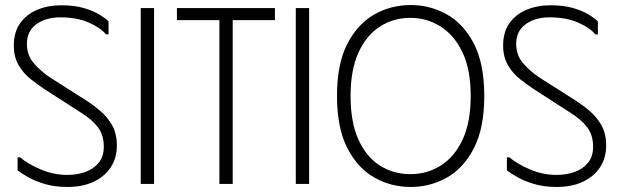

<svg xmlns="http://www.w3.org/2000/svg" viewBox="-20 -732 2467 764"><path d="M445 -153Q445 -103 420.5 -66Q396 -29 352 -8.5Q308 12 248 12Q199 12 159.5 0.5Q120 -11 92 -27Q64 -43 50 -54V-106H60Q90 -80 141.5 -58Q193 -36 248 -36Q286 -36 319 -47.5Q352 -59 372.5 -84Q393 -109 393 -148Q393 -193 371 -223.5Q349 -254 305 -282L159 -376Q132 -394 103 -416.5Q74 -439 54.5 -472Q35 -505 35 -551Q35 -604 60 -639.5Q85 -675 128 -693Q171 -711 224 -711Q276 -711 313.5 -700Q351 -689 375.5 -674Q400 -659 412 -647V-595H402Q380 -622 332.5 -642.5Q285 -663 220 -663Q162 -663 124.5 -635.5Q87 -608 87 -557Q87 -511 116.5 -478Q146 -445 182 -422L314 -338Q348 -317 378 -291.5Q408 -266 426.5 -233Q445 -200 445 -153Z M540 -700H593V0H540Z M1074 -700V-652H906V0H853V-652H684V-700Z M1157 -700H1210V0H1157Z M1321 -350Q1321 -478 1362 -557.5Q1403 -637 1469.5 -674.5Q1536 -712 1614 -712Q1692 -712 1758.5 -674.5Q1825 -637 1866 -557.5Q1907 -478 1907 -350Q1907 -223 1866 -143Q1825 -63 1758.5 -25.5Q1692 12 1614 12Q1536 12 1469.5 -25.5Q1403 -63 1362 -143Q1321 -223 1321 -350ZM1375 -350Q1375 -245 1406.5 -176Q1438 -107 1492 -73Q1546 -39 1613 -39Q1679 -39 1733.5 -73Q1788 -107 1820.5 -176Q1853 -245 1853 -350Q1853 -456 1820 -524.5Q1787 -593 1732.5 -627Q1678 -661 1613 -661Q1546 -661 1492 -626.5Q1438 -592 1406.5 -523Q1375 -454 1375 -350Z M2392 -153Q2392 -103 2367.5 -66Q2343 -29 2299 -8.5Q2255 12 2195 12Q2146 12 2106.5 0.5Q2067 -11 2039 -27Q2011 -43 1997 -54V-106H2007Q2037 -80 2088.5 -58Q2140 -36 2195 -36Q2233 -36 2266 -47.5Q2299 -59 2319.5 -84Q2340 -109 2340 -148Q2340 -193 2318 -223.5Q2296 -254 2252 -282L2106 -376Q2079 -394 2050 -416.5Q2021 -439 2001.5 -472Q1982 -505 1982 -551Q1982 -604 2007 -639.5Q2032 -675 2075 -693Q2118 -711 2171 -711Q2223 -711 2260.5 -700Q2298 -689 2322.5 -674Q2347 -659 2359 -647V-595H2349Q2327 -622 2279.5 -642.5Q2232 -663 2167 -663Q2109 -663 2071.5 -635.5Q2034 -608 2034 -557Q2034 -511 2063.5 -478Q2093 -445 2129 -422L2261 -338Q2295 -317 2325 -291.5Q2355 -266 2373.5 -233Q2392 -200 2392 -153Z"/></svg>

Font: Phudu Light
Style: Regular
Weight: 300
Version: Version 1.005;gftools[0.9.23]